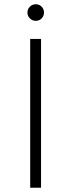

<svg xmlns="http://www.w3.org/2000/svg" viewBox="-20 -883 335 903"><path d="M122 0V-700H173V0ZM148 -785Q132 -785 120.5 -796.5Q109 -808 109 -824Q109 -840 120.5 -851.5Q132 -863 148 -863Q165 -863 176 -851.5Q187 -840 187 -824Q187 -808 176 -796.5Q165 -785 148 -785Z"/></svg>

Font: Montserrat Thin Light
Style: Regular
Weight: 300
Version: Version 9.000